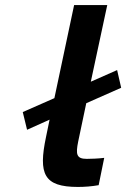

<svg xmlns="http://www.w3.org/2000/svg" viewBox="-20 -730 499 759"><path d="M323 -102C282 -102 279 -120 289 -170L321 -322L459 -383L443 -453L339 -407L404 -710H273L195 -342L70 -287L87 -217L176 -257L162 -189C131 -42 153 9 288 9C314 9 342 7 370 2L392 -106C370 -103 337 -102 323 -102Z"/></svg>

Font: LT Wave Text Bold Italic
Style: Regular
Weight: 700
Designer: Daniel Lyons
Version: Version 2.5 (Glyphs App)